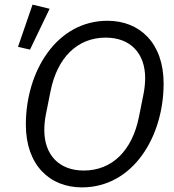

<svg xmlns="http://www.w3.org/2000/svg" viewBox="-20 -800 756 832"><path d="M195 -762 121 -780 58 -597 110 -585ZM335 12C556 12 689 -207 689 -438C689 -614 585 -710 446 -710C225 -710 92 -491 92 -260C92 -84 196 12 335 12ZM343 -61C235 -61 172 -130 172 -236C172 -256 174 -280 179 -305L199 -405C228 -550 315 -637 438 -637C546 -637 609 -568 609 -462C609 -442 607 -418 602 -393L582 -293C553 -148 466 -61 343 -61Z"/></svg>

Font: Braiins Sans
Style: Italic
Weight: 400
Italic angle: -11.31°
Designer: Mike Abbink, Paul van der Laan, Pieter van Rosmalen, Jiri Chlebus, Lubos Buracinsky
Foundry: Bold Monday, Sudetype
Version: Version 1.000;hotconv 1.0.109;makeotfexe 2.5.65596